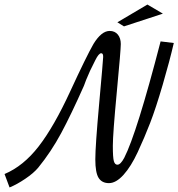

<svg xmlns="http://www.w3.org/2000/svg" viewBox="-20 -793 784 844"><path d="M686 -611 744 -604Q726 -526 695.5 -421.5Q665 -317 640 -252.5Q615 -188 585.5 -124.5Q556 -61 523 -24.5Q490 12 459 12Q428 12 413.5 -11Q399 -34 399 -92.5Q399 -151 416 -338.5Q433 -526 433.5 -542.5Q434 -559 425 -559Q414 -559 399 -528.5Q384 -498 376 -482Q355 -435 349 -416Q293 -290 249 -208Q205 -126 148 -56Q128 -32 91 -7Q54 18 22 31L0 -28Q83 -63 150 -149.5Q217 -236 288.5 -391Q360 -546 391 -600Q426 -657 462 -657Q485 -657 498 -641Q511 -625 511 -599.5Q511 -574 493.5 -389Q476 -204 476 -152Q476 -100 480.5 -84.5Q485 -69 496 -69Q510 -69 526 -99Q581 -206 686 -611ZM696 -733 525 -677 496 -695 628 -773Z"/></svg>

Font: Marck Script
Style: Regular
Weight: 400
Designer: Denis Masharov, Marck Fogel
Foundry: Denis Masharov
Version: Version 1.002